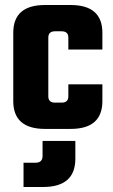

<svg xmlns="http://www.w3.org/2000/svg" viewBox="-20 -515 453 767"><path d="M389 -317H253V-365Q253 -390 226 -390H200Q173 -390 173 -365V-130Q173 -105 200 -105H226Q253 -105 253 -130V-178H389V-111Q389 0 262 0H160Q33 0 33 -111V-384Q33 -495 160 -495H262Q389 -495 389 -384ZM150 108V48H281V119Q281 232 152 232H74V135H122Q150 135 150 108Z"/></svg>

Font: Teko SemiBold
Style: Regular
Weight: 600
Designer: Manushi Parikh, Jonny Pinhorn
Foundry: Indian Type Foundry
Version: Version 1.106;PS 1.0;hotconv 1.0.78;makeotf.lib2.5.61930; tt